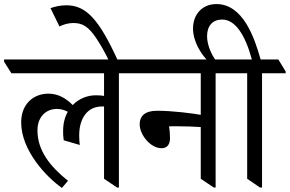

<svg xmlns="http://www.w3.org/2000/svg" viewBox="-59 -915 1423 943"><path d="M245 8 275 -27C188 -97 125 -174 125 -275C125 -342 168 -380 220 -380C240 -380 257 -375 274 -366C259 -340 251 -308 251 -272C251 -255 251 -246 254 -226L333 -203C331 -216 330 -230 330 -251C330 -333 370 -392 441 -392C445 -392 448 -392 452 -392V-37L516 6H525V-555H641V-564L605 -623H-39V-612L-3 -555H452V-444C441 -446 427 -447 412 -447C369 -447 328 -430 298 -399C267 -431 228 -455 179 -455C106 -455 45 -405 45 -314C45 -177 167 -47 245 8Z M477 -615H521C427 -821 364 -889 267 -889C235 -889 209 -882 189 -875L233 -785C254 -796 280 -802 301 -802C347 -802 375 -784 412 -730C431 -701 451 -669 477 -615Z M734 -187C765 -187 776 -209 776 -237C776 -258 774 -280 771 -294C782 -295 789 -295 800 -295C850 -295 899 -293 927 -291V-37L991 6H1000V-555H1116V-564L1080 -623H563V-612L599 -555H927V-351C887 -358 791 -371 712 -371C653 -371 627 -345 627 -305C627 -252 681 -187 734 -187Z M1218 6H1228V-555H1344V-564L1308 -623H1221C1190 -734 1133 -895 1004 -895C933 -895 889 -843 889 -775C889 -709 931 -645 967 -611H1006C977 -648 958 -698 958 -737C958 -789 986 -819 1032 -819C1096 -819 1145 -745 1178 -623H1038V-612L1074 -555H1155V-37Z"/></svg>

Font: Noto Serif Devanagari SemiCondensed
Style: Regular
Weight: 400
Width: 4
Designer: Universal Thirst, Indian Type Foundry and the Monotype Design Team
Foundry: Monotype Imaging Inc.
Version: Version 2.004